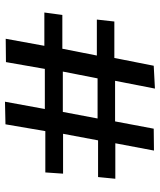

<svg xmlns="http://www.w3.org/2000/svg" viewBox="46 -712 657 790"><g transform="rotate(-90 375.0 -317.5)"><path d="M405 -9 437 -173H270L240 -14L150 -13L180 -172H34L41 -243H192L219 -387H55L60 -460H230L258 -624L351 -626L321 -462H486L514 -622L610 -623L581 -464H718L708 -390H569L541 -248H689L681 -176H531L499 -14ZM282 -245H447L475 -388H309Z"/></g></svg>

Font: Inconsolata ExtraExpanded SemiBold
Style: Regular
Weight: 600
Width: 8
Monospace: yes
Designer: Raph Levien, Cyreal, Brenton Simpson
Foundry: Raph Levien, Cyreal, Google
Version: Version 3.001; ttfautohint (v1.8.2.53-6de2)